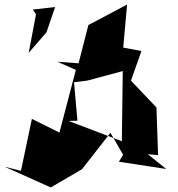

<svg xmlns="http://www.w3.org/2000/svg" viewBox="-88 -792 781 843"><path d="M471 -142 434 -82 642 -50 561 -115 606 -111 599 -320 487 -438 533 -568 453 -583 470 -772 300 -682 257 -514 164 -521 245 -485 173 -210 52 -270 4 -42 -68 -60 135 31 272 -49 397 -209 471 -80ZM252 -262 237 -431 295 -438 451 -480 447 -172 213 -261ZM70 -729 38 -560 116 -650 154 -761 56 -750Z"/></svg>

Font: Asimov Silicon
Style: Regular
Weight: 400
Designer: Google
Version: Version 2.000980; 2014